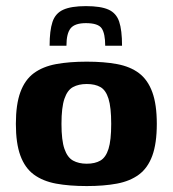

<svg xmlns="http://www.w3.org/2000/svg" viewBox="-20 -608 570 634"><path d="M263.7 -587.8Q312.5 -587.8 338.2 -576.3Q363.9 -564.8 373.5 -536.6Q383 -508.3 383 -457H327.4Q327.4 -496.8 315.9 -514.2Q304.3 -531.6 263.7 -531.6Q227 -531.6 213.2 -514.5Q199.4 -497.4 199.4 -457H143.8Q143.8 -507 153.3 -535.5Q162.8 -564.1 188.9 -575.9Q215.1 -587.8 263.7 -587.8ZM266.5 6.4Q208.5 6.4 165 -1.7Q121.5 -9.8 91.8 -31.6Q62.2 -53.5 47.3 -94.2Q32.4 -134.8 32.4 -199Q32.4 -263.2 47.3 -303.8Q62.2 -344.5 91.8 -366.4Q121.5 -388.2 165 -396.3Q208.5 -404.4 266.5 -404.4Q323.7 -404.4 366.9 -396.3Q410.1 -388.2 439 -366.4Q468 -344.5 482.9 -303.8Q497.8 -263.2 497.8 -199Q497.8 -134.5 482.9 -93.8Q468 -53.2 438.7 -31.5Q409.4 -9.8 366.2 -1.7Q323.1 6.4 266.5 6.4ZM266.5 -67.4Q293.8 -67.4 311.6 -77.8Q329.4 -88.2 338.3 -116.4Q347.2 -144.5 347.2 -199Q347.2 -253.5 338.3 -282Q329.4 -310.5 311.6 -320.5Q293.8 -330.6 266.5 -330.6Q239.8 -330.6 221.1 -320.5Q202.5 -310.5 192.8 -282Q183 -253.5 183 -199Q183 -144.5 192.8 -116.4Q202.5 -88.2 221.1 -77.8Q239.8 -67.4 266.5 -67.4Z"/></svg>

Font: Genos Thin
Style: Regular
Weight: 100
Designer: Robert E. Leuschke
Foundry: Robert E. Leuschke
Version: Version 1.010